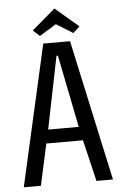

<svg xmlns="http://www.w3.org/2000/svg" viewBox="-59 -909 600 950"><g transform="rotate(-5 241.5 -434.0)"><path d="M248 -868 364 -769 331 -739 248 -790 165 -739 132 -769ZM178 -700H311L463 0H381L332 -206H150L105 0H20ZM317 -274 245 -634H238L165 -274Z"/></g></svg>

Font: Homenaje
Style: Regular
Weight: 400
Version: Version 1.002